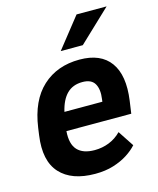

<svg xmlns="http://www.w3.org/2000/svg" viewBox="-114 -830 755 919"><g transform="rotate(-15 263.5 -370.0)"><path d="M502.9 -750.5 344.7 -600.6H235.4L354 -750.5ZM492.7 -285.6 483.9 -223.6H162.6Q157.7 -160.2 185.3 -130.4Q212.9 -100.6 270.5 -100.6Q308.1 -100.6 342 -114Q376 -127.4 402.3 -154.3L454.1 -75.7Q434.6 -53.7 404.5 -34.4Q374.5 -15.1 334.5 -2.7Q294.4 9.8 244.1 9.8Q127.4 9.8 70.6 -52.5Q13.7 -114.7 31.2 -238.3L36.1 -273.9Q54.7 -404.8 127.2 -471.4Q199.7 -538.1 311 -538.1Q416 -538.1 462.9 -473.1Q509.8 -408.2 492.7 -285.6ZM365.2 -314.9 366.7 -327.1Q373.5 -375 357.4 -402.8Q341.3 -430.7 296.9 -430.7Q249 -430.7 219.7 -401.4Q190.4 -372.1 177.2 -314.9Z"/></g></svg>

Font: Robert Sans ExtraBold
Style: Italic
Weight: 800
Italic angle: -8°
Designer: Christian Robertson (extended by Adam Twardoch)
Foundry: Google
Version: Version 12.135;April 2, 2019;FontCreator 11.5.0.2425 64-bit;